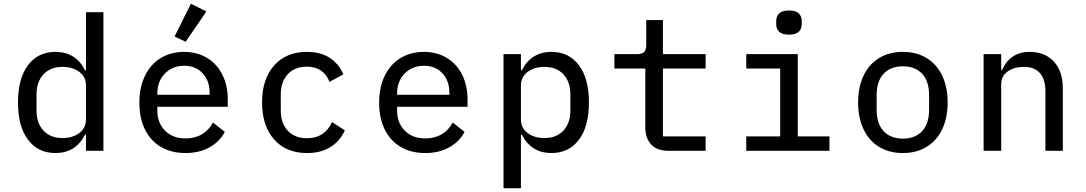

<svg xmlns="http://www.w3.org/2000/svg" viewBox="-20 -805 5800 1025"><path d="M439 -86H434Q384 12 276 12Q183 12 129.5 -59Q76 -130 76 -258Q76 -386 129.5 -457Q183 -528 276 -528Q384 -528 434 -430H439V-740H532V0H439ZM314 -68Q367 -68 403 -94.5Q439 -121 439 -168V-348Q439 -395 403 -421.5Q367 -448 314 -448Q249 -448 212 -408Q175 -368 175 -301V-215Q175 -148 212 -108Q249 -68 314 -68Z M724 -257Q724 -339 754 -400.5Q784 -462 838 -495Q892 -528 963 -528Q1033 -528 1086 -495.5Q1139 -463 1167.5 -405.5Q1196 -348 1196 -274V-235H820V-214Q820 -149 861 -107.5Q902 -66 971 -66Q1021 -66 1058.5 -88.5Q1096 -111 1117 -151L1180 -101Q1154 -50 1099.5 -19Q1045 12 970 12Q894 12 838.5 -21Q783 -54 753.5 -114.5Q724 -175 724 -257ZM1099 -299V-310Q1099 -374 1061.5 -414Q1024 -454 964 -454Q901 -454 860.5 -412.5Q820 -371 820 -307V-299ZM971 -582 912 -610 999 -785 1082 -744Z M1379 -258Q1379 -382 1443 -455Q1507 -528 1618 -528Q1692 -528 1740.5 -496Q1789 -464 1813 -408L1739 -368Q1725 -406 1694.5 -427.5Q1664 -449 1618 -449Q1553 -449 1516 -408.5Q1479 -368 1479 -302V-214Q1479 -148 1516 -107.5Q1553 -67 1620 -67Q1712 -67 1753 -153L1821 -109Q1796 -53 1745 -20.5Q1694 12 1619 12Q1507 12 1443 -61Q1379 -134 1379 -258Z M2004 -257Q2004 -339 2034 -400.5Q2064 -462 2118 -495Q2172 -528 2243 -528Q2313 -528 2366 -495.5Q2419 -463 2447.5 -405.5Q2476 -348 2476 -274V-235H2100V-214Q2100 -149 2141 -107.5Q2182 -66 2251 -66Q2301 -66 2338.5 -88.5Q2376 -111 2397 -151L2460 -101Q2434 -50 2379.5 -19Q2325 12 2250 12Q2174 12 2118.5 -21Q2063 -54 2033.5 -114.5Q2004 -175 2004 -257ZM2379 -299V-310Q2379 -374 2341.5 -414Q2304 -454 2244 -454Q2181 -454 2140.5 -412.5Q2100 -371 2100 -307V-299Z M2668 -516H2761V-430H2766Q2816 -528 2924 -528Q3017 -528 3070.5 -457Q3124 -386 3124 -258Q3124 -130 3070.5 -59Q3017 12 2924 12Q2816 12 2766 -86H2761V200H2668ZM2886 -68Q2951 -68 2988 -108Q3025 -148 3025 -215V-301Q3025 -368 2988 -408Q2951 -448 2886 -448Q2833 -448 2797 -421.5Q2761 -395 2761 -348V-168Q2761 -121 2797 -94.5Q2833 -68 2886 -68Z M3425 -124V-439H3260V-516H3380Q3407 -516 3418.5 -527Q3430 -538 3430 -566V-698H3519V-516H3747V-439H3519V-77H3747V0H3548Q3487 0 3456 -34Q3425 -68 3425 -124Z M4124 -675V-694Q4124 -719 4140.5 -734Q4157 -749 4192 -749Q4227 -749 4243.5 -734Q4260 -719 4260 -694V-675Q4260 -650 4243.5 -635Q4227 -620 4192 -620Q4157 -620 4140.5 -635Q4124 -650 4124 -675ZM3964 -77H4145V-439H3964V-516H4239V-77H4408V0H3964Z M4561 -258Q4561 -340 4590 -401Q4619 -462 4673 -495Q4727 -528 4800 -528Q4873 -528 4927 -495Q4981 -462 5010 -401Q5039 -340 5039 -258Q5039 -176 5010 -115Q4981 -54 4927 -21Q4873 12 4800 12Q4727 12 4673 -21Q4619 -54 4590 -115Q4561 -176 4561 -258ZM4800 -65Q4865 -65 4902.5 -104.5Q4940 -144 4940 -220V-296Q4940 -372 4902.5 -411.5Q4865 -451 4800 -451Q4735 -451 4697.5 -411.5Q4660 -372 4660 -296V-220Q4660 -144 4697.5 -104.5Q4735 -65 4800 -65Z M5231 0V-516H5325V-430H5329Q5372 -528 5477 -528Q5558 -528 5606 -476.5Q5654 -425 5654 -332V0H5561V-316Q5561 -382 5531.5 -415Q5502 -448 5446 -448Q5396 -448 5360.5 -424Q5325 -400 5325 -354V0Z"/></svg>

Font: Writer
Style: Regular
Weight: 400
Monospace: yes
Designer: Mike Abbink, Paul van der Laan, Pieter van Rosmalen
Foundry: Bold Monday
Version: Version 2.001 2020